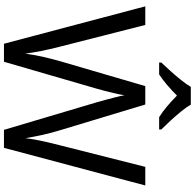

<svg xmlns="http://www.w3.org/2000/svg" viewBox="-27 -957 984 970"><g transform="rotate(90 465.0 -472.0)"><path d="M917 -714 727 0H636L497 -468Q491 -489 485 -511Q479 -533 474 -553Q469 -573 465.5 -587.5Q462 -602 461 -609Q460 -602 457.5 -587.5Q455 -573 450 -553Q445 -533 439.5 -510.5Q434 -488 427 -465L292 0H201L12 -714H106L217 -278Q223 -255 228 -232.5Q233 -210 237.5 -188.5Q242 -167 245 -147Q248 -127 251 -108Q254 -128 257.5 -149Q261 -170 266 -192.5Q271 -215 277 -238Q283 -261 289 -283L415 -714H508L639 -280Q646 -257 652 -233.5Q658 -210 663 -188Q668 -166 671.5 -145.5Q675 -125 678 -108Q681 -133 686 -160.5Q691 -188 698 -218Q705 -248 713 -279L823 -714ZM509 -944Q521 -922 543.5 -894.5Q566 -867 590.5 -840.5Q615 -814 634 -795V-784H572Q546 -800 518 -823.5Q490 -847 463 -874Q436 -847 409 -824Q382 -801 356 -784H296V-795Q315 -815 338.5 -841Q362 -867 384 -894.5Q406 -922 419 -944Z"/></g></svg>

Font: Noto Sans Cherokee
Style: Regular
Weight: 400
Designer: Monotype Design Team
Foundry: Monotype Imaging Inc.
Version: Version 2.001